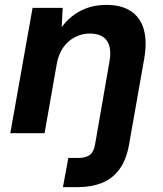

<svg xmlns="http://www.w3.org/2000/svg" viewBox="-20 -544 666 784"><path d="M22 0 113 -512H236L232 -433Q262 -475 308.5 -499.5Q355 -524 414 -524Q476 -524 514.5 -498.5Q553 -473 567 -424.5Q581 -376 569 -305L507 46Q496 109 467.5 147.5Q439 186 396 203Q353 220 300 220H237L259 101H299Q331 101 347 88.5Q363 76 368 47L427 -293Q437 -347 417 -377Q397 -407 346 -407Q315 -407 286.5 -392.5Q258 -378 238.5 -350.5Q219 -323 212 -284L162 0Z"/></svg>

Font: DM Sans 12pt ExtraBold
Style: Italic
Weight: 800
Italic angle: -10°
Version: Version 4.004;gftools[0.9.30]